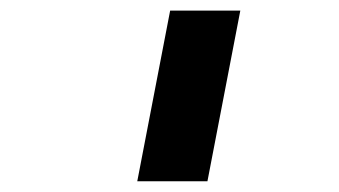

<svg xmlns="http://www.w3.org/2000/svg" viewBox="-20 -626 640 362"><path d="M300.8 -606H433.1L371.1 -284.2H238.8Z"/></svg>

Font: Liberation Mono
Style: Bold Italic
Weight: 700
Italic angle: -12°
Monospace: yes
Designer: Steve Matteson
Foundry: Ascender Corporation
Version: Version 2.1.5